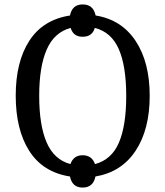

<svg xmlns="http://www.w3.org/2000/svg" viewBox="-20 -791 746 867"><path d="M296 6Q174 -13 112.5 -109Q51 -205 51 -359Q51 -512 112.5 -607Q174 -702 296 -721Q306 -771 353 -771Q377 -771 391.5 -759Q406 -747 412 -721Q529 -702 592.5 -606Q656 -510 656 -358Q656 -207 592.5 -110.5Q529 -14 411 6Q401 56 353 56Q306 56 296 6ZM353 -90Q395 -90 409 -50Q484 -70 517 -147Q550 -224 550 -358Q550 -492 516.5 -569Q483 -646 408 -665Q397 -625 353 -625Q311 -625 299 -665Q225 -645 191 -567.5Q157 -490 157 -358Q157 -226 190.5 -148Q224 -70 298 -50Q312 -90 353 -90Z"/></svg>

Font: Noto Serif Narrow
Style: Regular
Weight: 400
Width: 4
Designer: Monotype Design Team
Foundry: Monotype Imaging Inc.
Version: Version 1.001